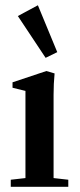

<svg xmlns="http://www.w3.org/2000/svg" viewBox="-20 -720 309 740"><path d="M155.8 -497.1 48.8 -658.2 126 -699.7 200.7 -519ZM21.5 0V-27.3L78.1 -33.7V-369.6L28.3 -381.8V-402.8L158.7 -446.3L190.4 -437Q186.5 -397.9 186.5 -354.5V-33.7L243.2 -27.3V0Z"/></svg>

Font: Elstob SemiBold
Style: Regular
Weight: 600
Designer: Peter S. Baker
Version: Version 1.015